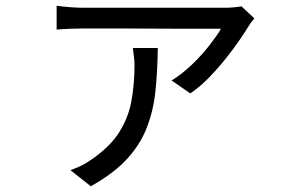

<svg xmlns="http://www.w3.org/2000/svg" viewBox="-20 -569 1040 668"><path d="M865 -505Q853 -492 845 -478Q834 -460 814 -430.5Q794 -401 766.5 -366.5Q739 -332 707.5 -299.5Q676 -267 642 -244L577 -289Q613 -311 647 -343.5Q681 -376 708 -410.5Q735 -445 749 -469Q735 -469 697.5 -469Q660 -469 609 -469Q558 -469 503.5 -469.5Q449 -470 399.5 -470Q350 -470 315.5 -470Q281 -470 271 -470Q249 -470 224.5 -469Q200 -468 177 -466V-549Q198 -546 223.5 -544Q249 -542 271 -542H765Q776 -542 793 -543.5Q810 -545 820 -547ZM529 -402Q528 -322 521 -253.5Q514 -185 491 -125.5Q468 -66 421.5 -15.5Q375 35 296 79L225 23Q242 17 259.5 9Q277 1 294 -11Q362 -57 394.5 -108.5Q427 -160 437.5 -219Q448 -278 448 -343Q448 -357 446 -372Q444 -387 442 -402Z"/></svg>

Font: Chiron Sans HK TT
Style: Regular
Weight: 400
Designer: Ryoko NISHIZUKA 西塚涼子 (kana, bopomofo & ideographs); Paul D. Hunt (Latin, Greek & Cyrillic); Sandoll Communications 산돌커뮤니
Foundry: Adobe
Version: Version 2.022;hotconv 1.0.109;makeotfexe 2.5.65596